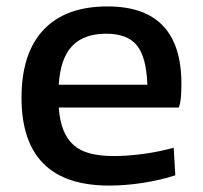

<svg xmlns="http://www.w3.org/2000/svg" viewBox="-20 -569 631 598"><path d="M320 9Q47 9 47 -265Q47 -403 115.5 -476Q184 -549 315 -549Q545 -549 545 -308Q545 -285 543.5 -266.5Q542 -248 537 -234H163Q166 -193 177.5 -164Q189 -135 209.5 -117Q230 -99 261 -91Q292 -83 335 -83Q379 -83 429 -90Q479 -97 521 -109L526 -23Q480 -8 425.5 0.5Q371 9 320 9ZM311 -464Q241 -464 204.5 -425.5Q168 -387 163 -305H439Q436 -391 406.5 -427.5Q377 -464 311 -464Z"/></svg>

Font: Encode Sans Wide
Style: Medium
Weight: 500
Designer: Pablo Impallari, Andres Torresi
Foundry: Pablo Impallari, Andres Torresi
Version: Version 1.000; ttfautohint (v1.00) -l 8 -r 50 -G 200 -x 14 -